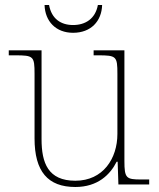

<svg xmlns="http://www.w3.org/2000/svg" viewBox="-20 -737 637 767"><path d="M272 -606C343 -606 386 -652 388 -717H371C361 -662 321 -637 272 -637C223 -637 186 -662 176 -717H158C160 -652 203 -606 272 -606ZM281 10C370 10 420 -39 446 -91H450L453 0H576V-20H544C484 -20 477 -25 477 -94V-536H354V-516H372C445 -516 449 -512 449 -442V-202C449 -104 392 -15 281 -15C172 -15 146 -86 146 -181V-536H15V-516H41C114 -516 118 -512 118 -442V-184C118 -52 171 10 281 10Z"/></svg>

Font: Noto Serif Gurmukhi Thin
Style: Regular
Weight: 100
Designer: Vaibhav Singh and the Monotype Design Team
Foundry: Monotype Imaging Inc.
Version: Version 2.004